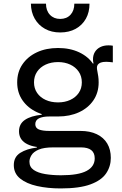

<svg xmlns="http://www.w3.org/2000/svg" viewBox="-20 -808 668 1050"><path d="M311.5 222.5Q241.5 222.5 183.2 209.5Q125 196.5 90.2 168.5Q55.5 140.5 55.5 95Q55.5 50 91 27.8Q126.5 5.5 181.5 -1V-11.5L272 -2Q220 -2 191.5 10.2Q163 22.5 152 40.8Q141 59 141 76Q141 105.5 164.5 121.5Q188 137.5 227.5 144Q267 150.5 314 150.5Q408.5 150.5 453.2 126.8Q498 103 498 58Q498 -2 422.5 -2H219.5Q157 -2 120.5 -24.5Q84 -47 84 -90Q84 -130.5 116.5 -152.5Q149 -174.5 208 -180.5V-198.5L297.5 -171H250Q213 -171 193 -160.8Q173 -150.5 173 -129Q173 -108.5 192.2 -100.2Q211.5 -92 250 -92H420Q472 -92 509.5 -74Q547 -56 566.5 -23Q586 10 586 55.5Q586 102 560.5 140Q535 178 475 200.2Q415 222.5 311.5 222.5ZM297.5 -171Q233 -171 182.5 -194.2Q132 -217.5 103 -259.5Q74 -301.5 74 -357.5Q74 -414 102.8 -456.2Q131.5 -498.5 181.8 -522Q232 -545.5 297.5 -545.5Q363 -545.5 413.2 -521.8Q463.5 -498 491 -456Q505.5 -435 512.5 -410.5Q519.5 -386 519.5 -357.5Q519.5 -301.5 491 -259.5Q462.5 -217.5 412.2 -194.2Q362 -171 297.5 -171ZM297.5 -248Q334.5 -248 364 -261.5Q393.5 -275 410.5 -299.8Q427.5 -324.5 427.5 -357.5Q427.5 -391 410.5 -416Q393.5 -441 364 -454.8Q334.5 -468.5 297.5 -468.5Q259.5 -468.5 229.8 -454.8Q200 -441 183 -416Q166 -391 166 -357.5Q166 -324.5 183 -299.8Q200 -275 229.8 -261.5Q259.5 -248 297.5 -248ZM519.5 -357.5 489.5 -416.5 466.5 -451 491.5 -461.5Q490 -467 489.2 -472.2Q488.5 -477.5 488.5 -483.5Q488.5 -506.5 499 -523.8Q509.5 -541 528.5 -550.5Q547.5 -560 573 -560Q580 -560 586 -559.5Q592 -559 597 -558V-467Q586 -468.5 577.5 -469.2Q569 -470 560.5 -470Q542 -470 531 -465.8Q520 -461.5 515 -454.5Q510 -447.5 510 -438Q510 -430 512.5 -418.2Q515 -406.5 517.2 -391.2Q519.5 -376 519.5 -357.5ZM469.5 -788Q469.5 -741 449.8 -705.8Q430 -670.5 394 -650.5Q358 -630.5 309 -630.5Q261.5 -630.5 225.8 -650.5Q190 -670.5 169.8 -706Q149.5 -741.5 149 -788H231.5Q231.5 -750 253 -727.2Q274.5 -704.5 309 -704.5Q344.5 -704.5 365.5 -727.2Q386.5 -750 386.5 -788Z"/></svg>

Font: Hepta Slab ExtraLight Medium
Style: Regular
Weight: 500
Version: Version 1.100